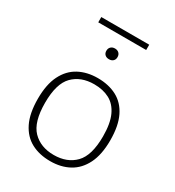

<svg xmlns="http://www.w3.org/2000/svg" viewBox="-205 -987 1020 1117"><g transform="rotate(30 305.0 -428.5)"><path d="M305 9Q232 9 177.5 -20Q123 -49 92.5 -110.8Q62 -172.5 62 -270.5Q62 -366.5 92.8 -428Q123.5 -489.5 178.2 -519Q233 -548.5 305 -548.5Q378 -548.5 432.8 -519.8Q487.5 -491 517.8 -429.5Q548 -368 548 -270.5Q548 -174.5 517 -112.5Q486 -50.5 431.5 -20.8Q377 9 305 9ZM305 -32.5Q394 -32.5 447 -86.8Q500 -141 500 -269.5Q500 -356 476 -408.2Q452 -460.5 408.2 -483.8Q364.5 -507 305 -507Q216 -507 163 -453.2Q110 -399.5 110 -271Q110 -141.5 163 -87Q216 -32.5 305 -32.5ZM305 -675.5Q288 -675.5 277.8 -685Q267.5 -694.5 267.5 -711Q267.5 -727.5 277.8 -737.5Q288 -747.5 305 -747.5Q322 -747.5 332.2 -737.5Q342.5 -727.5 342.5 -711Q342.5 -694.5 332.2 -685Q322 -675.5 305 -675.5ZM144 -830.5V-866H466V-830.5Z"/></g></svg>

Font: Encode Sans Expanded Expanded ExtraLight
Style: Regular
Weight: 200
Width: 7
Designer: Multiple Designers
Foundry: Impallari Type
Version: Version 3.000; ttfautohint (v1.8.3) -l 8 -r 50 -G 200 -x 14 